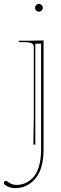

<svg xmlns="http://www.w3.org/2000/svg" viewBox="-62 -730 312 990"><path d="M124.5 -675.8Q118.7 -681.6 118.7 -689.9Q118.7 -698.2 124.5 -704.1Q130.4 -710 138.7 -710Q147 -710 152.8 -704.1Q158.7 -698.2 158.7 -689.9Q158.7 -681.6 152.8 -675.8Q147 -669.9 138.7 -669.9Q130.4 -669.9 124.5 -675.8ZM162.6 -521.5V40Q162.6 140.6 120.6 190.4Q78.6 240.2 15.6 240.2Q-14.6 240.2 -38.1 221.7Q-42.5 218.8 -42.5 213.4Q-42.5 209.5 -39.3 206.1Q-36.1 202.6 -32.2 202.6Q-28.3 202.6 -24.9 205.1Q-2 223.6 22.9 223.6Q47.4 223.6 68.8 214.1Q90.3 204.6 109.1 184.6Q127.9 164.6 138.9 127.4Q149.9 90.3 149.9 40V-504.9H120.1V15.1H109.9Q112.3 -75.2 112.3 -115.2V-487.3Q112.3 -501.5 100.6 -507.1Q88.9 -512.7 60.1 -512.7H35.2V-520H89.8Q137.7 -521 162.6 -521.5Z"/></svg>

Font: ZnikomitNo25
Style: Regular
Weight: 100
Designer: gluk
Foundry: gluk
Version: Version 0.56